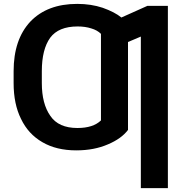

<svg xmlns="http://www.w3.org/2000/svg" viewBox="-20 -760 951 987"><path d="M704 207V-572L638 -544V-92Q604 -47 535 -18Q464 13 372 13Q270 13 198 -29Q125 -71 88 -149Q50 -225 50 -333V-394Q50 -557 136 -649Q223 -740 377 -740Q448 -740 508 -720Q570 -698 604 -670L738 -730H843V207ZM195 -333Q195 -226 239 -164Q281 -102 378 -102Q459 -102 499 -141V-586Q480 -605 449 -614Q418 -624 379 -624Q281 -624 238 -566Q195 -506 195 -394V-388Z"/></svg>

Font: Sinter Bold
Style: Regular
Weight: 700
Foundry: Adobe & rsms
Version: Version 1.000